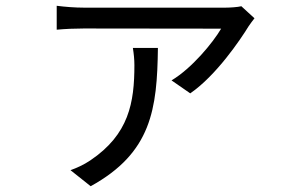

<svg xmlns="http://www.w3.org/2000/svg" viewBox="-20 -569 1040 668"><path d="M865.4 -505.4 819.7 -547.3C807.2 -544.2 780.4 -542.4 765.4 -542.4C717.3 -542.4 309.5 -542.4 271.2 -542.4C241.3 -542.4 205.2 -545.2 177.3 -548.9V-465.7C207.9 -468.5 241.3 -469.9 271.2 -469.9C309.5 -469.9 693.4 -469.3 749.4 -469.3C720.4 -420.1 647.6 -331.6 576.8 -289.3L641.9 -244.2C732.2 -306.4 816.2 -430.7 845 -477.7C850.2 -485.6 859.3 -497.6 865.4 -505.4ZM529.4 -402.2H442.3C445.5 -382.2 447.6 -362.2 447.6 -342.5C447.6 -211.8 428.7 -101.6 294.1 -10.9C271.1 4.6 246.9 15.3 225.3 23.1L295.5 78.9C507.2 -37.8 526.7 -188.9 529.4 -402.2Z"/></svg>

Font: Source Han Sans JP VF
Style: Regular
Weight: 250
Designer: Ryoko NISHIZUKA 西塚涼子 (kana, bopomofo & ideographs); Paul D. Hunt (Latin, Greek & Cyrillic); Sandoll Communications 산돌커뮤니
Foundry: Adobe
Version: Version 2.004;hotconv 1.0.118;makeotfexe 2.5.65603